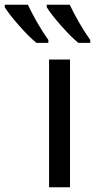

<svg xmlns="http://www.w3.org/2000/svg" viewBox="-121 -786 399 806"><path d="M172.9 0H85V-536.1H172.9ZM257.8 -606H208Q178.7 -629.4 135.7 -678Q92.8 -726.6 75.2 -755.9V-766.1H171.9Q185.5 -736.3 209.7 -693.8Q233.9 -651.4 257.8 -618.2ZM82 -606H32.2Q0.5 -631.3 -42.2 -680.2Q-85 -729 -101.1 -755.9V-766.1H-3.9Q9.8 -736.3 33.9 -693.8Q58.1 -651.4 82 -618.2Z"/></svg>

Font: NotoPenekeko
Style: Regular
Weight: 400
Designer: Monotype Design team
Foundry: Monotype Imaging Inc.
Version: Version 1.04